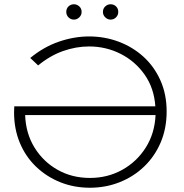

<svg xmlns="http://www.w3.org/2000/svg" viewBox="-20 -876 865 901"><path d="M402 5Q327 5 262.5 -21Q198 -47 149 -94Q100 -141 73 -206Q46 -271 46 -349Q46 -365 47 -377H709Q703 -463 658.5 -526Q614 -589 545.5 -623.5Q477 -658 398 -658Q337 -658 276 -636.5Q215 -615 159 -569L122 -604Q185 -656 256.5 -680.5Q328 -705 398 -705Q471 -705 536.5 -680.5Q602 -656 652.5 -610.5Q703 -565 732.5 -499.5Q762 -434 762 -353Q762 -273 734 -207.5Q706 -142 656.5 -94.5Q607 -47 541.5 -21Q476 5 402 5ZM710 -336H98Q101 -250 142 -183.5Q183 -117 250.5 -79Q318 -41 402 -41Q485 -41 553.5 -79Q622 -117 664 -183.5Q706 -250 710 -336ZM499 -784Q485 -784 474 -794.5Q463 -805 463 -820Q463 -836 474 -846Q485 -856 499 -856Q514 -856 524.5 -846Q535 -836 535 -820Q535 -805 524.5 -794.5Q514 -784 499 -784ZM327 -784Q312 -784 301.5 -794.5Q291 -805 291 -820Q291 -836 301.5 -846Q312 -856 327 -856Q341 -856 352 -846Q363 -836 363 -820Q363 -805 352 -794.5Q341 -784 327 -784Z"/></svg>

Font: Montserrat Light
Style: Regular
Weight: 300
Designer: Julieta Ulanovsky
Foundry: Julieta Ulanovsky
Version: Version 9.000; ttfautohint (v1.8.4.7-5d5b)